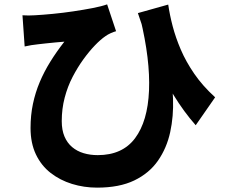

<svg xmlns="http://www.w3.org/2000/svg" viewBox="-20 -793 1040 880"><path d="M751 -772Q758 -724 771.5 -672.5Q785 -621 808.5 -566Q832 -511 870 -455.5Q908 -400 966 -347L877 -219Q823 -280 775.5 -357.5Q728 -435 688 -529Q648 -623 612 -733ZM83 -723Q111 -721 140 -723Q176 -725 222.5 -729.5Q269 -734 316 -741Q363 -748 404.5 -756Q446 -764 471 -773L512 -650Q501 -647 487.5 -641Q474 -635 463 -627Q441 -612 415 -585Q389 -558 362.5 -521.5Q336 -485 313 -441Q290 -397 276.5 -345.5Q263 -294 263 -238Q263 -197 275.5 -167.5Q288 -138 310.5 -119Q333 -100 363 -91Q393 -82 428 -82Q541 -82 599 -159.5Q657 -237 663 -378Q669 -519 623 -709L753 -501Q770 -422 773 -341Q776 -260 760 -187Q744 -114 704 -56.5Q664 1 595.5 34Q527 67 425 67Q365 67 310 50Q255 33 212 -0.5Q169 -34 144.5 -85.5Q120 -137 120 -206Q120 -265 131 -317Q142 -369 162 -416.5Q182 -464 210.5 -510Q239 -556 275 -602Q257 -601 234 -598.5Q211 -596 189.5 -594Q168 -592 154 -590Q137 -588 123.5 -586Q110 -584 93 -580Z"/></svg>

Font: Noto Sans TC ExtraBold
Style: Regular
Weight: 800
Designer: Ryoko NISHIZUKA  (kana, bopomofo & ideographs); Paul D. Hunt (Latin, Greek & Cyrillic); Sandoll Communications , Soo-you
Foundry: Adobe
Version: Version 2.004-H2;hotconv 1.0.118;makeotfexe 2.5.65603